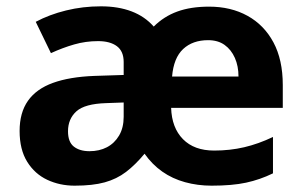

<svg xmlns="http://www.w3.org/2000/svg" viewBox="-20 -577 957 607"><path d="M641 -556Q710 -556 762.5 -527Q815 -498 844.5 -443Q874 -388 874 -308V-236H521Q523 -173 558.5 -137Q594 -101 657 -101Q707 -101 752 -111.5Q797 -122 843 -144V-29Q802 -9 758 0.5Q714 10 649 10Q605 10 565 -1Q525 -12 493 -34.5Q461 -57 437 -91Q408 -56 378.5 -33.5Q349 -11 311 -0.5Q273 10 216 10Q169 10 129.5 -8.5Q90 -27 66 -65.5Q42 -104 42 -163Q42 -221 68.5 -258.5Q95 -296 147.5 -315Q200 -334 278 -337L371 -340V-381Q371 -415 349.5 -431Q328 -447 290 -447Q251 -447 214.5 -436.5Q178 -426 141 -409L93 -508Q136 -531 189 -544Q242 -557 299 -557Q354 -557 396 -541Q438 -525 466 -493Q498 -525 540.5 -540.5Q583 -556 641 -556ZM316 -251Q248 -249 221.5 -225Q195 -201 195 -162Q195 -128 213.5 -113.5Q232 -99 263 -99Q294 -99 318 -111.5Q342 -124 356.5 -148.5Q371 -173 371 -208V-253ZM638 -450Q589 -450 559 -422Q529 -394 524 -335H734Q734 -368 722.5 -394Q711 -420 690 -435Q669 -450 638 -450Z"/></svg>

Font: Noto Sans Kannada
Style: Regular
Weight: 400
Designer: Jelle Bosma - Monotype Design Team
Foundry: Monotype Imaging Inc.
Version: Version 2.003